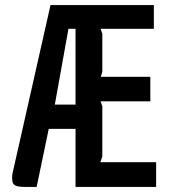

<svg xmlns="http://www.w3.org/2000/svg" viewBox="-20 -740 675 760"><path d="M279 0H598V-98H377L385 -120V-320L378 -339H575V-436H379L385 -456V-607L378 -626H589V-720H180L33 -69C30 -59 28 -47 28 -37C28 0 43 0 101 0H125L173 -230H279ZM279 -325V-326L280 -318ZM196 -321C196 -322 196 -324 197 -326ZM251 -626H279V-326H197Z"/></svg>

Font: Economica
Style: Bold
Weight: 700
Designer: Vicente Lamonaca
Foundry: Vicente Lamonaca
Version: Version 1.100